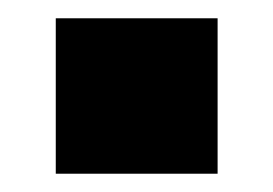

<svg xmlns="http://www.w3.org/2000/svg" viewBox="-20 -190 299 210"><path d="M41 0V-170H218V0Z"/></svg>

Font: Cairo Play Black
Style: Regular
Weight: 900
Version: Version 3.119